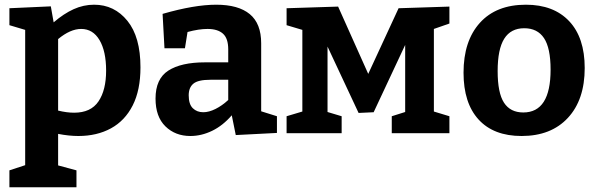

<svg xmlns="http://www.w3.org/2000/svg" viewBox="-20 -566 2536 816"><path d="M20 230V158L87 136V-439L20 -459V-531L196 -539L208 -471Q251 -508 293 -527Q335 -546 380 -546Q466 -546 521.5 -477.5Q577 -409 577 -280Q577 -183 544 -118Q511 -53 451.5 -20.5Q392 12 313 12Q273 12 227 3V137L305 158V230ZM295 -87Q366 -87 398.5 -135Q431 -183 431 -266Q431 -348 403 -395.5Q375 -443 325 -443Q279 -443 227 -400V-96Q264 -87 295 -87Z M982 8 965 -76Q927 -32 881.5 -10Q836 12 789 12Q725 12 683 -29Q641 -70 641 -147Q641 -231 695.5 -266Q750 -301 851 -301H950V-356Q950 -403 927.5 -423Q905 -443 862 -443Q825 -443 777 -430L766 -361H679L671 -507Q806 -546 899 -546Q993 -546 1041.5 -506Q1090 -466 1090 -382V-93L1157 -72V-1ZM782 -161Q782 -123 799.5 -106Q817 -89 844 -89Q868 -89 896 -103Q924 -117 950 -141V-227H874Q822 -227 802 -210.5Q782 -194 782 -161Z M1432 -72V0H1198V-72L1265 -92V-439L1198 -459V-531L1417 -538L1545 -252L1674 -531L1890 -538V-466L1824 -443V-92L1890 -72V0H1645V-72L1702 -90V-375L1568 -89L1504 -86L1372 -368V-90Z M2215 -546Q2333 -546 2399 -476Q2465 -406 2465 -277Q2465 -142 2393.5 -65Q2322 12 2197 12Q2078 12 2014 -58Q1950 -128 1950 -257Q1950 -392 2019.5 -469Q2089 -546 2215 -546ZM2208 -446Q2151 -446 2123 -401.5Q2095 -357 2095 -264Q2095 -171 2122 -129.5Q2149 -88 2204 -88Q2320 -88 2320 -270Q2320 -362 2292 -404Q2264 -446 2208 -446Z"/></svg>

Font: Bitter
Style: Bold
Weight: 700
Designer: Sol Matas, and Bitter project Authors
Foundry: Sol Matas
Version: Version 2.001